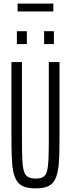

<svg xmlns="http://www.w3.org/2000/svg" viewBox="-20 -1030 391 1058"><path d="M176 8Q138 8 113.5 -1Q89 -10 74.5 -30.5Q60 -51 53 -85.5Q46 -120 44.5 -171Q43 -222 43 -292V-688H101V-257Q101 -191 103 -149.5Q105 -108 112 -86Q119 -64 134.5 -55Q150 -46 176 -46Q203 -46 217.5 -54.5Q232 -63 238.5 -85.5Q245 -108 247 -149.5Q249 -191 249 -257V-688H308V-292Q308 -222 306.5 -171Q305 -120 298 -85.5Q291 -51 277 -30.5Q263 -10 238.5 -1Q214 8 176 8ZM73 -787V-858H128V-787ZM223 -787V-858H277V-787ZM77 -967V-1010H274V-967Z"/></svg>

Font: Saira UltraCondensed
Style: Regular
Weight: 400
Width: 1
Designer: Hector Gatti with collaboration of the Omnibus-Type team
Foundry: Omnibus-Type
Version: Version 1.101